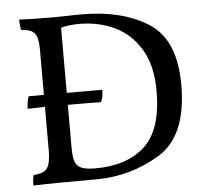

<svg xmlns="http://www.w3.org/2000/svg" viewBox="-50 -731 830 786"><g transform="rotate(-5 365.0 -338.0)"><path d="M695 -355Q695 -144 574.5 -72Q454 0 315 0Q131 0 56 3Q56 -26 61 -40Q89 -42 103.5 -50Q118 -58 124.5 -78.5Q131 -99 131 -138V-314L60 -312Q60 -324 62.5 -340.5Q65 -357 69 -363H131V-549Q131 -599 116.5 -616.5Q102 -634 62 -636Q57 -650 57 -679Q103 -676 197 -676L256 -677Q276 -678 315 -678Q480 -678 587.5 -609.5Q695 -541 695 -355ZM592 -340Q592 -443 551.5 -510.5Q511 -578 445 -609Q379 -640 299 -640Q281 -640 259.5 -637.5Q238 -635 225 -631V-363H371Q371 -331 361 -313Q313 -314 232 -314H225V-138Q225 -99 232 -80Q239 -61 258 -53Q277 -45 315 -45Q445 -45 518.5 -112.5Q592 -180 592 -340Z"/></g></svg>

Font: Vollkorn SC
Style: Regular
Weight: 400
Designer: Friedrich Althausen
Foundry: Friedrich Althausen
Version: Version 4.015